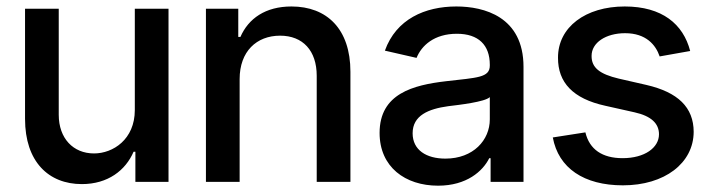

<svg xmlns="http://www.w3.org/2000/svg" viewBox="-20 -573 2238 605"><path d="M404.8 -226.2C404.8 -133.5 335.9 -89.5 276.3 -89.5C210.6 -89.5 165.1 -137.1 165.1 -211.3V-545.5H58.9V-198.5C58.9 -63.2 133.2 7.1 237.9 7.1C320 7.1 375.7 -36.2 400.9 -94.8H406.6V0H511V-545.5H404.8Z M735.1 -323.9C735.1 -410.9 788.4 -460.6 862.6 -460.6C934.3 -460.6 978 -413.4 978 -334.2V0H1084.2V-346.9C1084.2 -481.9 1009.9 -552.6 898.4 -552.6C816.4 -552.6 762.8 -514.6 737.6 -456.7H730.8V-545.5H628.9V0H735.1Z M1360.4 12.1C1450.6 12.1 1501.4 -33.7 1521.7 -74.6H1525.9V0H1629.6V-362.2C1629.6 -521 1504.6 -552.6 1418 -552.6C1319.2 -552.6 1228.3 -512.8 1192.8 -413.4L1292.6 -390.6C1308.2 -429.3 1348 -466.6 1419.7 -466.6C1487.9 -466.6 1523.4 -430.8 1523.4 -369V-366.5C1523.4 -327.8 1483.3 -328.5 1385.7 -317.1C1282 -305 1176.1 -278.1 1176.1 -154.1C1176.1 -46.9 1256.7 12.1 1360.4 12.1ZM1280.2 -153.1C1280.2 -209.5 1330.6 -229.8 1392 -238.3C1426.5 -242.5 1508.2 -251.8 1523.4 -267V-196.7C1523.4 -132.1 1471.9 -73.2 1383.5 -73.2C1323.5 -73.2 1280.2 -100.1 1280.2 -153.1Z M2058.6 -395.2 2154.8 -412.3C2132.8 -497.2 2066.4 -552.6 1948.5 -552.6C1825.3 -552.6 1737.9 -487.6 1738.3 -391C1737.9 -313.6 1784.8 -262.1 1887.4 -239.7L1979.4 -219.1C2032 -207.4 2056.5 -183.9 2056.5 -149.9C2056.5 -107.6 2011.4 -74.6 1941.8 -74.6C1878.2 -74.6 1837.4 -101.9 1824.6 -155.9L1721.9 -139.9C1739.7 -43.3 1820 11 1942.8 11C2074.2 11 2165.5 -58.9 2165.8 -157.7C2165.5 -234.7 2116.5 -282.3 2016.7 -305.4L1929.7 -325.3C1869.7 -339.5 1843.8 -359.7 1844.1 -396.7C1843.8 -438.6 1889.2 -468.4 1949.6 -468.4C2015.6 -468.4 2046.2 -431.8 2058.6 -395.2Z"/></svg>

Font: RED Number Medium
Style: Regular
Weight: 500
Designer: RED UED
Foundry: rsms
Version: Version 1.003;FEAKit 1.0